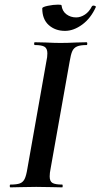

<svg xmlns="http://www.w3.org/2000/svg" viewBox="-20 -807 433 827"><path d="M25 -12Q52 -12 65.5 -17Q79 -22 86 -36Q93 -50 98 -81L180 -544Q184 -561 184 -577Q184 -598 172 -605.5Q160 -613 130 -613Q127 -613 127 -619Q127 -625 130 -625L176 -624Q216 -622 240 -622Q270 -622 310 -624L353 -625Q356 -625 356 -619Q356 -613 353 -613Q326 -613 312 -607Q298 -601 291.5 -587Q285 -573 280 -542L198 -81Q194 -62 194 -47Q194 -26 206 -19Q218 -12 248 -12Q250 -12 250 -6Q250 0 248 0Q220 0 203 -1L136 -2L71 -1Q54 0 25 0Q22 0 22 -6Q22 -12 25 -12ZM162 -771Q162 -777 186 -782Q210 -787 230 -787Q245 -787 245 -784Q248 -759 266 -745.5Q284 -732 308 -732Q327 -732 345.5 -744Q364 -756 376 -780Q379 -783 382 -783Q386 -783 390 -781Q394 -779 393 -777Q371 -728 334 -701Q297 -674 260 -674Q218 -674 190 -699Q162 -724 162 -771Z"/></svg>

Font: Cormorant Infant
Style: Bold Italic
Weight: 700
Italic angle: -10°
Designer: Christian Thalmann (Catharsis Fonts)
Foundry: Catharsis Fonts
Version: Version 4.000